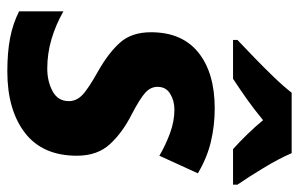

<svg xmlns="http://www.w3.org/2000/svg" viewBox="-166 -640 816 524"><g transform="rotate(90 242.0 -378.0)"><path d="M175 10Q123 10 84 2.5Q45 -5 11 -22V-143Q48 -122 87 -110.5Q126 -99 167 -99Q202 -99 229 -113.5Q256 -128 256 -158Q256 -178 240 -194Q224 -210 174 -238Q123 -267 95.5 -298.5Q68 -330 68 -382Q68 -467 123.5 -511.5Q179 -556 276 -556Q323 -556 367 -545.5Q411 -535 453 -510L405 -405Q376 -422 343.5 -434Q311 -446 279 -446Q255 -446 236 -434.5Q217 -423 217 -400Q217 -381 233 -366.5Q249 -352 291 -330Q341 -305 373 -270.5Q405 -236 405 -180Q405 -86 342.5 -38Q280 10 175 10ZM89 -606V-618Q109 -637 136 -663Q163 -689 189.5 -716.5Q216 -744 233 -766H398Q413 -731 438.5 -689Q464 -647 484 -618V-606H387Q370 -621 347.5 -644Q325 -667 308 -688Q279 -664 251.5 -644.5Q224 -625 195 -606Z"/></g></svg>

Font: Noto IKEA Latin
Style: Bold Italic
Weight: 700
Italic angle: -12°
Designer: Monotype Design Team
Foundry: Monotype Imaging Inc.
Version: Version 1.0